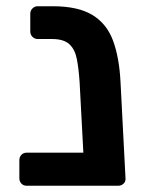

<svg xmlns="http://www.w3.org/2000/svg" viewBox="-20 -595 464 615"><path d="M66 0Q55 0 48.5 -7Q42 -14 42 -24V-82Q42 -92 48.5 -99Q55 -106 66 -106H247L235 -332Q232 -376 226 -406.5Q220 -437 202 -453.5Q184 -470 147 -470H101Q91 -470 84 -477Q77 -484 77 -494V-551Q77 -561 84 -568Q91 -575 101 -575H149Q230 -575 276 -547Q322 -519 342 -465Q362 -411 366 -333L382 -24Q383 -14 376 -7Q369 0 358 0Z"/></svg>

Font: Rubik Medium
Style: Regular
Weight: 500
Designer: Hubert and Fischer
Foundry: Hubert and Fischer
Version: Version 2.300; ttfautohint (v1.8.4.7-5d5b);gftools[0.9.30]